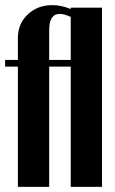

<svg xmlns="http://www.w3.org/2000/svg" viewBox="-20 -729 448 749"><path d="M0 -495.1H49.8V-581.1Q49.8 -636.2 88.1 -672.6Q126.5 -709 184.1 -709Q218.8 -709 255.9 -693.8V-699.2H377.9V0H255.9V-469.2H171.9V0H49.8V-469.2H0ZM171.9 -495.1H255.9V-663.1Q230.5 -674.8 212.9 -674.8Q171.9 -674.8 171.9 -611.8Z"/></svg>

Font: Moniqa Black Heading
Style: Regular
Weight: 900
Designer: Rajesh Rajput
Foundry: Rajesh Rajput
Version: Version 1.000